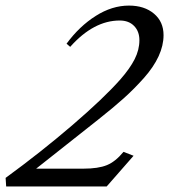

<svg xmlns="http://www.w3.org/2000/svg" viewBox="-71 -671 608 691"><path d="M-48.8 0 -50.8 -30.8Q75.2 -122.6 189 -220.2Q302.7 -317.9 362.3 -385.3Q396.5 -424.3 413.6 -458Q430.7 -491.7 430.7 -526.4Q430.7 -558.1 411.6 -577.6Q392.6 -597.2 359.9 -597.2Q266.1 -597.2 181.6 -502.4L168.5 -513.7Q214.4 -576.2 273.2 -613.5Q332 -650.9 393.1 -650.9Q448.7 -650.9 483.2 -621.8Q517.6 -592.8 517.6 -544.4Q517.6 -507.3 499.8 -468.5Q481.9 -429.7 447 -390.4Q412.1 -351.1 374.5 -317.4Q336.9 -283.7 283.2 -241.2L59.1 -64H229Q282.7 -64 313.7 -76.7Q344.7 -89.4 373.5 -124.5L409.7 -110.4L313 0Z"/></svg>

Font: Elstob 18pt Medium
Style: Italic
Weight: 500
Italic angle: -20°
Designer: Peter S. Baker
Version: Version 1.015